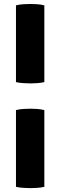

<svg xmlns="http://www.w3.org/2000/svg" viewBox="-20 -800 304 968"><path d="M60.5 -773Q77.5 -777.5 99.5 -778.8Q121.5 -780 133.5 -780Q147.5 -780 166.8 -778.8Q186 -777.5 203.5 -773V-386Q186 -382 166.8 -380.8Q147.5 -379.5 133.5 -379.5Q121.5 -379.5 99.5 -380.8Q77.5 -382 60.5 -386ZM60.5 -245Q77.5 -249.5 99.5 -250.8Q121.5 -252 133.5 -252Q147.5 -252 166.8 -250.8Q186 -249.5 203.5 -245V142Q186 146 166.8 147.2Q147.5 148.5 133.5 148.5Q121.5 148.5 99.5 147.2Q77.5 146 60.5 142Z"/></svg>

Font: Signika SC
Style: Bold
Weight: 700
Designer: Anna Giedryś
Foundry: Anna Giedryś
Version: Version 2.000; ttfautohint (v1.8.3) -l 8 -r 50 -G 200 -x 9 -